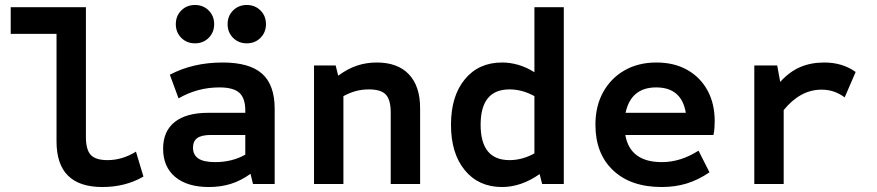

<svg xmlns="http://www.w3.org/2000/svg" viewBox="-20 -739 3520 771"><path d="M391 12Q207 12 207 -171V-603H23V-710H325V-189Q325 -138 344.5 -117Q364 -96 412 -96Q471 -96 526 -130L556 -30Q484 12 391 12Z M819 12Q732 12 683.5 -28.5Q635 -69 635 -142Q635 -212 681.5 -249Q728 -286 816 -286H965V-295Q965 -345 941 -366.5Q917 -388 861 -388Q773 -388 697 -344L662 -439Q755 -488 874 -488Q982 -488 1032.5 -443Q1083 -398 1083 -302V0H996L986 -41Q947 -13 906.5 -0.5Q866 12 819 12ZM844 -88Q912 -88 965 -118V-197H827Q789 -197 772 -184.5Q755 -172 755 -146Q755 -117 776.5 -102.5Q798 -88 844 -88ZM763 -565Q730 -565 708 -587Q686 -609 686 -642Q686 -675 708 -697Q730 -719 763 -719Q796 -719 818 -697Q840 -675 840 -642Q840 -609 818 -587Q796 -565 763 -565ZM971 -565Q938 -565 916 -587Q894 -609 894 -642Q894 -675 916 -697Q938 -719 971 -719Q1004 -719 1026 -697Q1048 -675 1048 -642Q1048 -609 1026 -587Q1004 -565 971 -565Z M1241 0V-476H1328L1338 -435Q1376 -463 1413.5 -475.5Q1451 -488 1493 -488Q1577 -488 1622 -440.5Q1667 -393 1667 -305V0H1549V-287Q1549 -338 1529.5 -359Q1510 -380 1462 -380Q1434 -380 1409.5 -373.5Q1385 -367 1359 -353V0Z M1996 12Q1902 12 1846.5 -55.5Q1791 -123 1791 -238Q1791 -353 1846.5 -420.5Q1902 -488 1996 -488Q2029 -488 2061.5 -478.5Q2094 -469 2126 -449V-710H2244V0H2157L2147 -40Q2073 12 1996 12ZM2026 -96Q2077 -96 2126 -123V-353Q2077 -380 2026 -380Q1910 -380 1910 -238Q1910 -96 2026 -96Z M2637 12Q2513 12 2442 -55Q2371 -122 2371 -238Q2371 -313 2402 -369Q2433 -425 2488 -456.5Q2543 -488 2616 -488Q2687 -488 2739.5 -458.5Q2792 -429 2821 -376Q2850 -323 2850 -252Q2850 -239 2849 -225.5Q2848 -212 2845 -197H2491Q2510 -88 2638 -88Q2713 -88 2785 -134L2829 -47Q2783 -16 2737 -2Q2691 12 2637 12ZM2492 -286H2734Q2717 -388 2615 -388Q2514 -388 2492 -286Z M3009 0V-476H3101L3113 -410Q3150 -451 3193 -469.5Q3236 -488 3290 -488Q3363 -488 3416 -450L3372 -348Q3350 -364 3327.5 -371.5Q3305 -379 3279 -379Q3194 -379 3127 -297V0Z"/></svg>

Font: Sometype Mono
Style: Bold
Weight: 700
Monospace: yes
Designer: Ryoichi Tsunekawa
Foundry: Dharma Type
Version: Version 1.000; ttfautohint (v1.8.3)